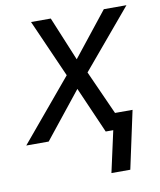

<svg xmlns="http://www.w3.org/2000/svg" viewBox="-93 -601 709 852"><g transform="rotate(-10 262.0 -175.0)"><path d="M340 186 381 0H347L256 -208L90 0H-11L220 -276L105 -536H194L276 -338L433 -536H535L313 -272L402 -74H481L425 186Z"/></g></svg>

Font: Manna Sans
Style: Italic
Weight: 400
Italic angle: -12°
Designer: Monotype Design Team
Foundry: Monotype Imaging Inc.
Version: Version 2.001.1; ttfautohint (v1.8.2)